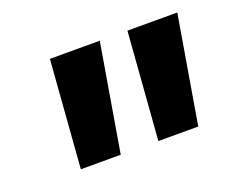

<svg xmlns="http://www.w3.org/2000/svg" viewBox="-55 -781 474 398"><g transform="rotate(-20 182.0 -581.5)"><path d="M364 -700 324 -463H236L254 -700ZM193 -700 153 -463H65L83 -700Z"/></g></svg>

Font: Kulim Park
Style: Bold Italic
Weight: 700
Italic angle: -8°
Designer: Noponies / Dale Sattler
Foundry: Noponies
Version: Version 1.000; ttfautohint (v1.8.3)